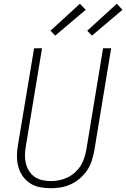

<svg xmlns="http://www.w3.org/2000/svg" viewBox="-20 -991 670 1019"><path d="M250 8Q220 8 191.5 2.5Q163 -3 140 -18Q117 -33 101 -55.5Q85 -78 77.5 -105Q70 -132 70 -161.5Q70 -191 75 -220L161 -735H203L117 -214Q113 -191 112.5 -167.5Q112 -144 117.5 -122.5Q123 -101 135 -82.5Q147 -64 164.5 -52Q182 -40 204.5 -35Q227 -30 250 -30Q272 -30 294.5 -34.5Q317 -39 338 -49Q359 -59 377 -75Q395 -91 407.5 -110.5Q420 -130 427 -152Q434 -174 438 -195L527 -735H570L480 -189Q475 -163 466.5 -136.5Q458 -110 442 -86.5Q426 -63 404 -44Q382 -25 356 -13Q330 -1 303 3.5Q276 8 250 8ZM468 -802 443 -828 600 -971 630 -939ZM273 -802 248 -828 404 -971 435 -939Z"/></svg>

Font: Iosevka SS04 XLt Ex
Style: Italic
Weight: 200
Width: 7
Italic angle: -9°
Monospace: yes
Designer: Belleve Invis
Foundry: Belleve Invis
Version: Version 19.0.0; ttfautohint (v1.8.4)